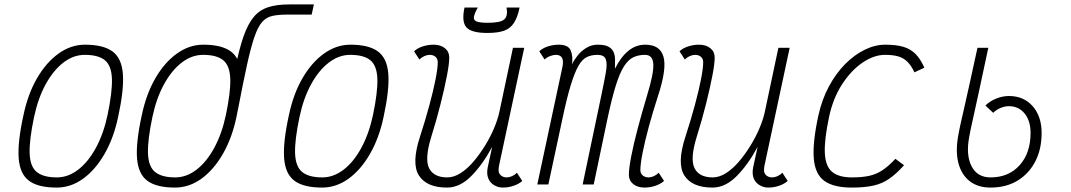

<svg xmlns="http://www.w3.org/2000/svg" viewBox="-20 -834 4840 868"><path d="M236 14Q153 14 111.5 -16.5Q70 -47 64.5 -118.5Q59 -190 86 -313Q106 -409 147.5 -480.5Q189 -552 245 -592Q301 -632 364 -632Q447 -632 488.5 -601.5Q530 -571 535.5 -500Q541 -429 514 -305Q494 -210 452.5 -138Q411 -66 355.5 -26Q300 14 236 14ZM237 -32Q288 -32 333.5 -67Q379 -102 413.5 -165.5Q448 -229 466 -313Q488 -418 486 -477.5Q484 -537 454.5 -561.5Q425 -586 363 -586Q312 -586 266.5 -551Q221 -516 186.5 -453Q152 -390 134 -305Q112 -201 114 -141Q116 -81 146 -56.5Q176 -32 237 -32Z M1055 -335H1006Q1028 -450 1045 -532.5Q1062 -615 1081 -669.5Q1100 -724 1126 -756Q1152 -788 1191 -801Q1230 -814 1288 -814H1399L1389 -768H1278Q1238 -768 1211 -762Q1184 -756 1165 -734.5Q1146 -713 1130 -666.5Q1114 -620 1096.5 -540Q1079 -460 1055 -335ZM771 14Q688 14 646.5 -16.5Q605 -47 599.5 -118.5Q594 -190 621 -313Q641 -409 682.5 -480.5Q724 -552 780 -592Q836 -632 899 -632Q982 -632 1023.5 -601.5Q1065 -571 1070.5 -500Q1076 -429 1049 -305Q1029 -210 987.5 -138Q946 -66 890.5 -26Q835 14 771 14ZM772 -32Q823 -32 868.5 -67Q914 -102 948.5 -165.5Q983 -229 1001 -313Q1023 -418 1021 -477.5Q1019 -537 989.5 -561.5Q960 -586 898 -586Q847 -586 801.5 -551Q756 -516 721.5 -453Q687 -390 669 -305Q647 -201 649 -141Q651 -81 681 -56.5Q711 -32 772 -32Z M1436 14Q1353 14 1311.5 -16.5Q1270 -47 1264.5 -118.5Q1259 -190 1286 -313Q1306 -409 1347.5 -480.5Q1389 -552 1445 -592Q1501 -632 1564 -632Q1647 -632 1688.5 -601.5Q1730 -571 1735.5 -500Q1741 -429 1714 -305Q1694 -210 1652.5 -138Q1611 -66 1555.5 -26Q1500 14 1436 14ZM1437 -32Q1488 -32 1533.5 -67Q1579 -102 1613.5 -165.5Q1648 -229 1666 -313Q1688 -418 1686 -477.5Q1684 -537 1654.5 -561.5Q1625 -586 1563 -586Q1512 -586 1466.5 -551Q1421 -516 1386.5 -453Q1352 -390 1334 -305Q1312 -201 1314 -141Q1316 -81 1346 -56.5Q1376 -32 1437 -32Z M1876 -565 1852 -602Q1866 -616 1890.5 -624Q1915 -632 1940 -632Q1972 -632 1991.5 -616Q2011 -600 2011 -574Q2011 -546 2000.5 -491.5Q1990 -437 1972 -365Q1954 -293 1929 -213Q1899 -115 1920 -73.5Q1941 -32 2002 -32Q2032 -32 2062.5 -51.5Q2093 -71 2121 -104Q2149 -137 2173 -176Q2197 -215 2214 -255.5Q2231 -296 2238 -330L2299 -618H2350L2236 -85Q2235 -80 2234.5 -74.5Q2234 -69 2234 -65Q2234 -50 2244.5 -41Q2255 -32 2271 -32Q2282 -32 2294.5 -37.5Q2307 -43 2317 -53L2341 -16Q2327 -3 2303 5.5Q2279 14 2253 14Q2233 14 2214.5 3.5Q2196 -7 2187.5 -27.5Q2179 -48 2185 -78L2205 -170Q2162 -90 2110.5 -38Q2059 14 2001 14Q1909 14 1874 -40.5Q1839 -95 1879 -217Q1903 -291 1921 -357.5Q1939 -424 1949 -475Q1959 -526 1959 -553Q1959 -568 1949 -577Q1939 -586 1922 -586Q1911 -586 1898.5 -580.5Q1886 -575 1876 -565ZM2183 -685Q2111 -685 2088.5 -710.5Q2066 -736 2080 -800H2140Q2125 -773 2122.5 -758Q2120 -743 2134.5 -737Q2149 -731 2185 -731Q2244 -731 2260.5 -747Q2277 -763 2270 -800H2329Q2320 -756 2303.5 -730.5Q2287 -705 2258.5 -695Q2230 -685 2183 -685Z M2894 14Q2862 14 2842.5 -2Q2823 -18 2823 -44Q2823 -72 2833.5 -126.5Q2844 -181 2863 -253Q2882 -325 2906 -405Q2936 -503 2933.5 -544.5Q2931 -586 2896 -586Q2867 -586 2844 -575.5Q2821 -565 2801.5 -535Q2782 -505 2764 -447.5Q2746 -390 2726 -296L2664 0H2614L2699 -405Q2712 -467 2719 -507Q2726 -547 2718.5 -566.5Q2711 -586 2681 -586Q2653 -586 2632 -575.5Q2611 -565 2594 -534.5Q2577 -504 2559.5 -446.5Q2542 -389 2522 -294L2459 0H2409L2523 -533Q2524 -538 2524.5 -543.5Q2525 -549 2525 -553Q2525 -586 2492 -586Q2482 -586 2467 -580.5Q2452 -575 2442 -565L2418 -602Q2432 -616 2456.5 -624Q2481 -632 2506 -632Q2549 -632 2560 -606Q2571 -580 2566 -543Q2574 -561 2590.5 -582Q2607 -603 2630.5 -617.5Q2654 -632 2682 -632Q2716 -632 2732.5 -622Q2749 -612 2755 -596Q2761 -580 2760.5 -560.5Q2760 -541 2760 -523Q2787 -577 2821 -604.5Q2855 -632 2897 -632Q2964 -632 2979.5 -577.5Q2995 -523 2955 -401Q2931 -327 2913 -260.5Q2895 -194 2885 -143Q2875 -92 2875 -65Q2875 -50 2885.5 -41Q2896 -32 2912 -32Q2923 -32 2935.5 -37.5Q2948 -43 2958 -53L2982 -16Q2968 -3 2944 5.5Q2920 14 2894 14Z M3076 -565 3052 -602Q3066 -616 3090.5 -624Q3115 -632 3140 -632Q3172 -632 3191.5 -616Q3211 -600 3211 -574Q3211 -546 3200.5 -491.5Q3190 -437 3172 -365Q3154 -293 3129 -213Q3099 -115 3120 -73.5Q3141 -32 3202 -32Q3232 -32 3262.5 -51.5Q3293 -71 3321 -104Q3349 -137 3373 -176Q3397 -215 3414 -255.5Q3431 -296 3438 -330L3499 -618H3550L3436 -85Q3435 -80 3434.5 -74.5Q3434 -69 3434 -65Q3434 -50 3444.5 -41Q3455 -32 3471 -32Q3482 -32 3494.5 -37.5Q3507 -43 3517 -53L3541 -16Q3527 -3 3503 5.5Q3479 14 3453 14Q3433 14 3414.5 3.5Q3396 -7 3387.5 -27.5Q3379 -48 3385 -78L3405 -170Q3362 -90 3310.5 -38Q3259 14 3201 14Q3109 14 3074 -40.5Q3039 -95 3079 -217Q3103 -291 3121 -357.5Q3139 -424 3149 -475Q3159 -526 3159 -553Q3159 -568 3149 -577Q3139 -586 3122 -586Q3111 -586 3098.5 -580.5Q3086 -575 3076 -565Z M4028 -116 4067 -87Q4033 -49 4001 -26.5Q3969 -4 3929 5Q3889 14 3830 14Q3749 14 3707 -16Q3665 -46 3659 -117.5Q3653 -189 3680 -313Q3696 -385 3727.5 -443.5Q3759 -502 3800.5 -544Q3842 -586 3889 -609Q3936 -632 3982 -632Q4031 -632 4063.5 -622.5Q4096 -613 4118.5 -590.5Q4141 -568 4159 -528L4114 -507Q4100 -537 4082.5 -554.5Q4065 -572 4041 -579Q4017 -586 3981 -586Q3931 -586 3879.5 -551Q3828 -516 3787 -453Q3746 -390 3728 -305Q3706 -201 3709 -141.5Q3712 -82 3742 -57Q3772 -32 3831 -32Q3879 -32 3911.5 -39.5Q3944 -47 3971 -65.5Q3998 -84 4028 -116Z M4458 14Q4400 14 4362.5 -16Q4325 -46 4312 -100Q4299 -154 4313 -226Q4315 -237 4317 -247.5Q4319 -258 4323.5 -278Q4328 -298 4337 -337.5Q4346 -377 4361 -444.5Q4376 -512 4399 -618H4448Q4423 -500 4407 -426.5Q4391 -353 4382 -312Q4373 -271 4368.5 -250.5Q4364 -230 4362 -217Q4346 -134 4372 -83Q4398 -32 4458 -32Q4540 -32 4589.5 -87Q4639 -142 4639 -233Q4639 -288 4612 -321Q4585 -354 4541 -354Q4523 -354 4503.5 -346Q4484 -338 4470 -324L4435 -357Q4455 -377 4484 -388.5Q4513 -400 4541 -400Q4608 -400 4648.5 -354Q4689 -308 4689 -233Q4689 -159 4660 -103.5Q4631 -48 4579.5 -17Q4528 14 4458 14Z"/></svg>

Font: Victor Mono Thin
Style: Italic
Weight: 100
Italic angle: -12°
Monospace: yes
Designer: Rune Bjørnerås
Version: Version 1.561;gftools[0.9.30]